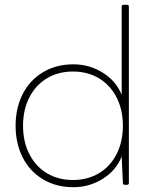

<svg xmlns="http://www.w3.org/2000/svg" viewBox="-20 -770 645 800"><path d="M45 -246Q45 -320 74.5 -378Q104 -436 159 -469Q214 -502 286 -502Q353 -502 408.5 -467Q464 -432 487 -375V-742Q487 -750 495 -750H509Q517 -750 517 -742V-8Q517 0 509 0H500Q492 0 492 -8L487 -118Q465 -61 409 -25.5Q353 10 286 10Q214 10 159 -23Q104 -56 74.5 -114Q45 -172 45 -246ZM492 -246Q492 -313 465.5 -364.5Q439 -416 392 -444Q345 -472 284 -472Q223 -472 176 -444Q129 -416 102.5 -364.5Q76 -313 76 -246Q76 -179 102.5 -127.5Q129 -76 176 -48Q223 -20 284 -20Q345 -20 392 -48Q439 -76 465.5 -127.5Q492 -179 492 -246Z"/></svg>

Font: LINE Seed Sans TH App Thin
Style: Regular
Weight: 250
Designer: Dalton Maag Ltd | Thai characters by Cadson Demak Co.,Ltd.
Foundry: Dalton Maag Ltd
Version: Version 1.003